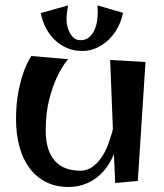

<svg xmlns="http://www.w3.org/2000/svg" viewBox="-20 -687 623 730"><path d="M533.2 -451.2 503.9 1 418 8.8 413.1 -101.1Q401.9 -73.7 385.3 -50.8Q368.7 -27.8 346.9 -11.2Q325.2 5.4 298.3 14.6Q271.5 23.9 240.2 23.9Q191.4 23.9 154.1 4.6Q116.7 -14.6 91.6 -48.8Q66.4 -83 53.7 -130.1Q41 -177.2 41 -232.9Q41 -293 49.8 -337.6Q58.6 -382.3 69.8 -413.1Q82.5 -448.7 99.1 -474.1L238.8 -461.9Q214.8 -433.1 196.3 -393.1Q180.2 -358.9 167 -308.1Q153.8 -257.3 153.8 -190.9Q153.8 -150.9 163.1 -122.1Q172.4 -93.3 189.5 -74.5Q206.5 -55.7 230.7 -46.9Q254.9 -38.1 285.2 -38.1Q311 -38.1 331.1 -52.2Q351.1 -66.4 366.2 -88.9Q381.3 -111.3 391.8 -139.6Q402.3 -168 409.2 -195.8L398.9 -459ZM447.8 -638.2Q442.4 -610.4 428.7 -584Q415 -557.6 394.8 -537.6Q374.5 -517.6 348.4 -505.4Q322.3 -493.2 292 -493.2Q260.7 -493.2 234.4 -504.6Q208 -516.1 187.7 -535.6Q167.5 -555.2 154.1 -581.5Q140.6 -607.9 134.8 -637.2L238.8 -666.5Q236.3 -653.8 234.6 -640.4Q232.9 -627 232.9 -613.3Q232.9 -602.1 235.8 -588.4Q238.8 -574.7 245.1 -562.5Q251.5 -550.3 261.5 -542.2Q271.5 -534.2 285.6 -534.2Q305.7 -534.2 318.4 -544.9Q331.1 -555.7 338.4 -571.3Q345.7 -586.9 348.6 -605.2Q351.6 -623.5 351.6 -639.2Q351.6 -646 351.1 -652.8Q350.6 -659.7 350.6 -666.5Z"/></svg>

Font: Original Surfer
Style: Regular
Weight: 400
Designer: Astigmatic (AOETI)
Foundry: Astigmatic (AOETI)
Version: Version 1.001